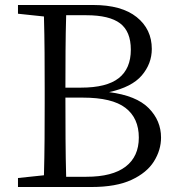

<svg xmlns="http://www.w3.org/2000/svg" viewBox="-20 -749 715 769"><path d="M245 -41H326Q430 -41 483 -81.5Q536 -122 536 -198Q536 -276 482.5 -317Q429 -358 312 -358H242Q242 -270 242.5 -192Q243 -114 245 -41ZM326 -688H245Q243 -618 242.5 -545.5Q242 -473 242 -398H305Q407 -398 455.5 -436Q504 -474 504 -550Q504 -623 461 -655.5Q418 -688 326 -688ZM52 -729H353Q467 -729 527.5 -680.5Q588 -632 588 -553Q588 -494 548 -447Q508 -400 417 -380Q526 -366 575.5 -316Q625 -266 625 -198Q625 -148 596.5 -102.5Q568 -57 506.5 -28.5Q445 0 346 0H52V-36L156 -47Q158 -119 158.5 -191.5Q159 -264 159 -338V-393Q159 -465 158.5 -538Q158 -611 156 -683L52 -694Z"/></svg>

Font: Shippori Mincho TTF
Style: Regular
Weight: 400
Version: Version 2.100